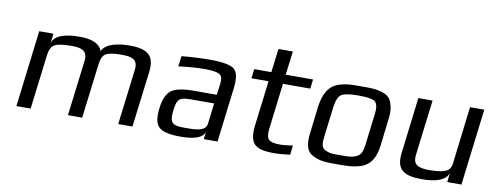

<svg xmlns="http://www.w3.org/2000/svg" viewBox="-57 -910 3084 1196"><g transform="rotate(10 1485.5 -312.0)"><path d="M709 -494C638 -494 556 -479 535 -428C520 -472 472 -494 392 -494C292 -494 235 -471 220 -425L227 -484H137L78 0H168L211 -349C215 -380 226 -402 245 -413C264 -424 300 -429 354 -429C420 -429 455 -413 447 -349L404 0H494L537 -349C541 -380 551 -401 567 -412C583 -423 618 -429 671 -429C693 -429 712 -427 726 -423C760 -413 770 -390 765 -349L722 0H812L856 -355C868 -459 821 -494 709 -494Z M1350 0 1392 -342C1400 -404 1393 -445 1371 -465C1349 -484 1298 -494 1217 -494C1163 -494 1103 -491 1037 -485L1028 -419C1091 -427 1147 -431 1196 -431C1241 -431 1272 -426 1287 -417C1302 -408 1308 -390 1305 -363L1295 -286H1150C1081 -286 1034 -276 1007 -256C981 -235 964 -198 958 -144C950 -82 958 -41 981 -21C1004 0 1049 10 1116 10C1206 10 1257 -9 1269 -46L1263 0ZM1045 -141C1055 -220 1068 -230 1149 -230H1288L1272 -98C1266 -47 1190 -49 1138 -49H1120C1050 -49 1037 -72 1045 -141Z M1654 -136 1689 -425H1862L1869 -484H1696L1715 -634H1624L1605 -484H1497L1490 -425H1598L1563 -141C1549 -22 1587 10 1708 10C1743 10 1777 7 1810 2L1817 -57C1779 -52 1755 -49 1744 -49C1667 -49 1645 -62 1654 -136Z M2375 -321C2379 -353 2379 -380 2374 -402C2364 -445 2350 -467 2307 -481C2261 -495 2237 -494 2174 -494C2111 -494 2086 -495 2037 -481C1971 -462 1940 -405 1929 -321L1909 -153C1900 -82 1910 -35 1954 -14C2001 10 2035 10 2112 10C2173 10 2201 10 2249 -3C2314 -21 2345 -72 2355 -153ZM2261 -140C2256 -100 2247 -74 2219 -62C2187 -48 2166 -49 2119 -49C2072 -49 2051 -48 2023 -62C1997 -74 1994 -100 1999 -140L2023 -336C2029 -381 2041 -408 2060 -419C2080 -430 2115 -435 2166 -435C2218 -435 2252 -430 2268 -419C2285 -408 2291 -381 2285 -336Z M2643 10C2739 10 2795 -13 2810 -59L2803 0H2893L2952 -484H2862L2818 -119C2815 -94 2803 -77 2782 -68C2762 -59 2727 -54 2677 -54C2654 -54 2635 -56 2621 -61C2588 -70 2577 -93 2582 -134L2625 -484H2535L2492 -129C2479 -23 2528 10 2643 10Z"/></g></svg>

Font: Gamestation Text
Style: Italic
Weight: 400
Designer: Jonas Hecksher
Foundry: Jonas Hecksher, Playtypeª, e-types AS
Version: Version 1.003